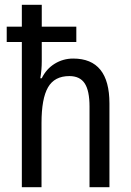

<svg xmlns="http://www.w3.org/2000/svg" viewBox="-20 -780 545 800"><path d="M154 -760V-669H298V-605H154V-525Q154 -489 148 -454H154Q173 -493 208 -514.5Q243 -536 285 -536Q436 -536 436 -349V0H353V-336Q353 -402 333 -432.5Q313 -463 269 -463Q207 -463 180 -416Q153 -369 153 -268V0H71V-605H8V-669H71V-760Z"/></svg>

Font: Noto Sans Hebrew Condensed
Style: Regular
Weight: 400
Width: 3
Designer: Monotype Design Team
Foundry: Monotype Imaging Inc.
Version: Version 2.004; ttfautohint (v1.8.4.7-5d5b)